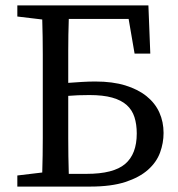

<svg xmlns="http://www.w3.org/2000/svg" viewBox="-20 -689 658 709"><path d="M44 0V-41L136 -52Q138 -115 138 -179.5Q138 -244 138 -310V-359Q138 -424 138 -488Q138 -552 136 -617L44 -628V-669H528L535 -491H477L455 -619H234Q232 -560 232 -501.5Q232 -443 232 -383Q258 -385 283.5 -386.5Q309 -388 332 -388Q396 -388 443 -373.5Q490 -359 521.5 -333.5Q553 -308 568.5 -273.5Q584 -239 584 -198Q584 -161 571 -125.5Q558 -90 526.5 -62Q495 -34 443 -17Q391 0 313 0ZM232 -310Q232 -244 232 -178.5Q232 -113 234 -47H300Q399 -47 442 -83.5Q485 -120 485 -196Q485 -230 476.5 -256.5Q468 -283 448 -301Q428 -319 394.5 -328.5Q361 -338 310 -338Q266 -338 232 -335Z"/></svg>

Font: Source Serif Pro
Style: Regular
Weight: 400
Designer: Frank Grießhammer
Foundry: Adobe Systems Incorporated
Version: Version 2.000;PS 1.000;hotconv 16.6.51;makeotf.lib2.5.65220